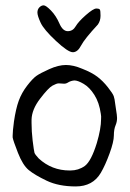

<svg xmlns="http://www.w3.org/2000/svg" viewBox="-20 -669 476 704"><path d="M338.9 -579.1Q290 -526.4 277.3 -502Q264.6 -477.5 247.1 -477.5Q229.5 -477.5 185.1 -519Q140.6 -560.5 128.9 -585.9Q117.2 -611.3 117.2 -623Q117.2 -634.8 124.5 -642.1Q131.8 -649.4 140.1 -649.4Q148.4 -649.4 167 -630.4Q185.5 -611.3 197.8 -583Q210 -554.7 228.5 -554.7Q247.1 -554.7 257.3 -572.3Q267.6 -589.8 294.9 -613.8Q322.3 -637.7 333 -637.7Q343.8 -637.7 346.2 -633.8Q348.6 -629.9 348.6 -611.3Q348.6 -592.8 338.9 -579.1ZM281.2 -417Q316.4 -403.3 336.9 -387.7Q357.4 -372.1 375.5 -349.1Q393.6 -326.2 397 -316.4Q400.4 -306.6 402.3 -289.1L408.2 -249Q409.2 -242.2 409.2 -236.3Q409.2 -222.7 404.3 -210.9Q397.5 -195.3 397.5 -172.4Q397.5 -149.4 381.8 -106.4Q366.2 -63.5 349.6 -35.2Q320.3 14.6 257.8 14.6Q195.3 14.6 151.4 -6.3Q107.4 -27.3 85.4 -45.4Q63.5 -63.5 45.9 -108.4Q28.3 -153.3 26.4 -165Q26.4 -165 26.4 -171.9Q26.4 -187.5 31.2 -223.6Q38.1 -270.5 48.8 -299.8Q59.6 -329.1 79.6 -355Q99.6 -380.9 113.3 -390.6Q127 -400.4 160.6 -415.5Q194.3 -430.7 221.7 -430.7Q249 -430.7 281.2 -417ZM252.9 -374Q240.2 -373 230.5 -367.2Q221.7 -361.3 213.9 -362.3Q212.9 -362.3 211.9 -362.3Q203.1 -363.3 195.3 -363.3Q187.5 -363.3 172.4 -355Q157.2 -346.7 127 -307.1Q96.7 -267.6 95.7 -230.5Q95.7 -230.5 95.7 -217.8Q95.7 -187.5 99.6 -154.3Q104.5 -115.2 106.4 -108.9Q108.4 -102.5 122.1 -87.9Q169.9 -43.9 235.4 -43.9Q235.4 -43.9 238.3 -43.9Q267.6 -43.9 291 -60.5Q314.5 -78.1 335 -144.5Q350.6 -197.3 350.6 -232.4Q351.6 -242.2 349.6 -252Q343.8 -293 326.2 -320.8Q308.6 -348.6 287.1 -361.3Q265.6 -374 252.9 -374Z"/></svg>

Font: Drukaatie burti
Style: Light
Weight: 300
Version: Version 0.14